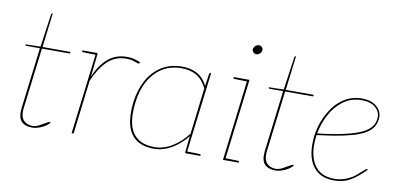

<svg xmlns="http://www.w3.org/2000/svg" viewBox="-68 -910 2349 1128"><g transform="rotate(10 1106.5 -346.0)"><path d="M167 8Q124 8 102.5 -15.5Q81 -39 87 -93L132 -459H51Q48 -459 46.5 -460.5Q45 -462 45 -464V-467L134 -469L162 -666Q163 -673 168 -673H171L146 -469H313L311 -459H144L99 -93Q94 -47 113.5 -24.5Q133 -2 168 -2Q186 -2 206.5 -12.5Q227 -23 243.5 -33Q260 -43 264 -43Q266 -43 268 -41L270 -39Q253 -19 223 -5.5Q193 8 167 8Z M402 0 462 -490H465Q469 -490 470.5 -488Q472 -486 471 -482L456 -346Q485 -417 531.5 -457.5Q578 -498 645 -498Q669 -498 689 -493Q709 -488 727 -479L724 -475Q723 -473 720.5 -471.5Q718 -470 716 -471Q707 -474 687.5 -480.5Q668 -487 644 -487Q578 -487 532.5 -444Q487 -401 453 -322L414 0ZM465 -490 463 -478 386 -480Q384 -480 381.5 -481.5Q379 -483 379 -485L380 -490Z M893 6Q829 6 789 -21.5Q749 -49 733.5 -104.5Q718 -160 728 -244Q737 -316 768 -373.5Q799 -431 851 -464.5Q903 -498 974 -498Q1028 -498 1066 -476.5Q1104 -455 1126 -410L1137 -482Q1138 -490 1145 -490H1148L1088 0H1085Q1078 0 1079 -8L1089 -103Q1049 -53 998.5 -23.5Q948 6 893 6ZM894 -4Q948 -4 999 -34.5Q1050 -65 1091 -119L1124 -395Q1099 -445 1062 -466.5Q1025 -488 973 -488Q905 -488 856 -456Q807 -424 777.5 -369Q748 -314 740 -244Q725 -122 764.5 -63Q804 -4 894 -4ZM1085 0 1087 -12 1164 -10Q1166 -10 1168.5 -8.5Q1171 -7 1171 -5L1170 0Z M1305 0 1365 -490H1377L1317 0ZM1314 0 1316 -12 1393 -10Q1395 -10 1397.5 -8.5Q1400 -7 1400 -5L1399 0ZM1368 -490 1366 -478 1289 -480Q1287 -480 1284.5 -481.5Q1282 -483 1282 -485L1283 -490ZM1390 -645Q1379 -645 1371.5 -653.5Q1364 -662 1365 -672Q1367 -684 1376.5 -692Q1386 -700 1397 -700Q1408 -700 1415.5 -692Q1423 -684 1421 -672Q1420 -662 1410.5 -653.5Q1401 -645 1390 -645Z M1618 8Q1575 8 1553.5 -15.5Q1532 -39 1538 -93L1583 -459H1502Q1499 -459 1497.5 -460.5Q1496 -462 1496 -464V-467L1585 -469L1613 -666Q1614 -673 1619 -673H1622L1597 -469H1764L1762 -459H1595L1550 -93Q1545 -47 1564.5 -24.5Q1584 -2 1619 -2Q1637 -2 1657.5 -12.5Q1678 -23 1694.5 -33Q1711 -43 1715 -43Q1717 -43 1719 -41L1721 -39Q1704 -19 1674 -5.5Q1644 8 1618 8Z M1967 6Q1913 6 1877.5 -17Q1842 -40 1824 -81.5Q1806 -123 1806 -181Q1806 -199 1807.5 -217.5Q1809 -236 1813 -255Q1820 -293 1834 -328Q1848 -363 1869 -394Q1879 -410 1891 -423.5Q1903 -437 1916 -448Q1942 -471 1975 -484Q2008 -497 2047 -497Q2088 -497 2114 -483.5Q2140 -470 2153 -449.5Q2166 -429 2166 -407Q2166 -376 2152 -351Q2138 -326 2104 -306Q2073 -288 2025 -275Q1977 -262 1923.5 -253.5Q1870 -245 1821 -239Q1819 -225 1818 -210Q1817 -195 1817 -181Q1817 -100 1854.5 -52Q1892 -4 1968 -4Q2006 -4 2039.5 -18Q2073 -32 2094 -50Q2102 -57 2113 -67Q2124 -77 2134 -85.5Q2144 -94 2147 -94Q2150 -94 2152 -92L2153 -91Q2107 -43 2065 -18.5Q2023 6 1967 6ZM1823 -249Q1871 -254 1924.5 -263Q1978 -272 2025 -285.5Q2072 -299 2101 -316Q2132 -335 2144.5 -357.5Q2157 -380 2157 -407Q2157 -439 2128.5 -463Q2100 -487 2047 -487Q1985 -487 1938.5 -452.5Q1892 -418 1863 -364Q1834 -310 1823 -249Z"/></g></svg>

Font: Aleo Thin
Style: Italic
Weight: 250
Italic angle: -7°
Designer: Alessio Laiso
Foundry: Alessio Laiso
Version: Version 2.001;gftools[0.9.29]